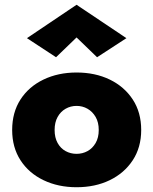

<svg xmlns="http://www.w3.org/2000/svg" viewBox="-20 -775 642 805"><path d="M31 -230Q31 -157 66 -103Q101 -49 162.5 -19.5Q224 10 301 10Q379 10 440 -19.5Q501 -49 536.5 -103Q572 -157 572 -230Q572 -304 536.5 -358Q501 -412 440 -441.5Q379 -471 301 -471Q224 -471 162.5 -441.5Q101 -412 66 -358Q31 -304 31 -230ZM209 -230Q209 -262 221.5 -284.5Q234 -307 255 -319Q276 -331 301 -331Q326 -331 347 -319Q368 -307 381 -284.5Q394 -262 394 -230Q394 -198 381 -175.5Q368 -153 347 -141.5Q326 -130 301 -130Q276 -130 255 -141.5Q234 -153 221.5 -175.5Q209 -198 209 -230ZM301 -618 387 -535 510 -615 301 -755 93 -615 215 -535Z"/></svg>

Font: Jost ExtraBold
Style: Regular
Weight: 800
Version: Version 3.710